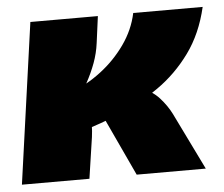

<svg xmlns="http://www.w3.org/2000/svg" viewBox="-42 -547 694 595"><g transform="rotate(-5 304.5 -250.0)"><path d="M283 -500 272 -417Q268 -386 257 -356Q246 -326 229 -295Q231 -259 234 -211.5Q237 -164 232 -128L213 0H3L73 -500ZM609 -500Q590 -418 547 -359Q504 -300 446 -259.5Q388 -219 324.5 -192.5Q261 -166 202 -149L182 -273Q230 -291 274 -324.5Q318 -358 350 -403Q382 -448 393 -500ZM392 -268Q431 -253 453 -228.5Q475 -204 488 -178L575 0H360L258 -219Z"/></g></svg>

Font: Exo 2 Black
Style: Italic
Weight: 900
Italic angle: -8°
Designer: Natanael Gama
Foundry: Natanael Gama
Version: Version 2.010